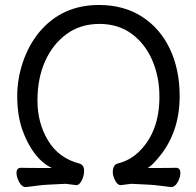

<svg xmlns="http://www.w3.org/2000/svg" viewBox="-20 -737 795 778"><path d="M673.8 21H672.9Q652.8 19 628.9 15.6Q605 12.2 581.1 11.2L512.2 7.8L469.2 13.2Q456.1 13.2 446.5 -5.9Q437 -24.9 437 -38.1Q437 -68.8 456.1 -74.2Q508.8 -86.9 546.9 -126Q626 -206.1 626 -345.2Q626 -425.8 596.9 -492.9Q567.9 -560.1 513.4 -600.1Q459 -640.1 382.8 -640.1Q306.2 -640.1 250 -599.1Q193.8 -558.1 162.8 -489Q131.8 -419.9 131.8 -329.1Q131.8 -238.8 174.8 -167.5Q217.8 -96.2 301.8 -74.2Q320.8 -68.8 320.8 -44.9Q320.8 -24.9 311.3 -5.9Q301.8 13.2 289.1 13.2L246.1 7.8L176.8 11.2Q152.8 12.2 128.9 15.6Q105 19 85 21H84Q68.8 21 57.9 1Q46.9 -19 46.9 -36.1Q46.9 -57.1 64.9 -57.1Q87.9 -56.2 189.9 -56.2Q110.8 -95.2 68.8 -215.8Q49.8 -273.9 49.8 -347.2Q49.8 -418.9 73.5 -487.5Q97.2 -556.2 140.1 -607.9Q231.9 -716.8 380.9 -716.8Q481.9 -716.8 555.4 -669.4Q628.9 -622.1 668.5 -538.6Q708 -455.1 708 -347.2Q708 -208 631.8 -109.9Q597.2 -65.9 578.1 -56.2Q675.8 -56.2 692.9 -57.1Q710.9 -57.1 710.9 -36.1Q710.9 -19 700 1Q689 21 673.8 21Z"/></svg>

Font: LXGW WenKai Screen
Style: Regular
Weight: 400
Designer: LXGW / Fontworks Inc.
Foundry: LXGW / Fontworks Inc.
Version: Version 1.510;January 18,2025